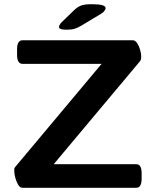

<svg xmlns="http://www.w3.org/2000/svg" viewBox="-20 -891 740 911"><path d="M87 0Q75 0 66.5 -14Q58 -28 53 -46Q48 -64 48 -76Q48 -79 47.5 -86Q47 -93 54 -101L462 -588H87Q61 -588 61 -631V-657Q61 -700 87 -700H610Q622 -700 631 -686Q640 -672 645 -654Q650 -636 650 -624Q650 -616 649 -610.5Q648 -605 643 -599L235 -112H626Q652 -112 652 -69V-43Q652 0 626 0ZM294 -750Q260 -750 260 -763Q260 -767 262.5 -772Q265 -777 272 -785L333 -844Q349 -859 365.5 -865Q382 -871 416 -871Q481 -871 481 -853Q481 -846 474 -837.5Q467 -829 447 -818L367 -770Q349 -759 334 -754.5Q319 -750 294 -750Z"/></svg>

Font: Asap Expanded SemiBold
Style: Regular
Weight: 600
Width: 7
Designer: Pablo Cosgaya
Foundry: Omnibus-Type
Version: Version 3.001; ttfautohint (v1.8.4.7-5d5b)